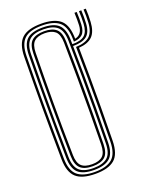

<svg xmlns="http://www.w3.org/2000/svg" viewBox="-150 -888 773 976"><g transform="rotate(-20 236.0 -400.0)"><path d="M195.5 6Q122.5 6 90.4 -23.8Q58.2 -53.5 57.2 -122Q56.2 -202.2 55.6 -270.5Q55 -338.8 55 -402.8Q55 -466.8 55.6 -533.5Q56.2 -600.2 57.2 -677.5Q58.2 -746.2 90.4 -776.1Q122.5 -806 195.5 -806Q260.2 -806 293.8 -781Q327.2 -756 331.2 -693.2Q331.8 -685.8 332 -675Q371 -682.5 373.8 -732Q374.2 -744.5 374.4 -763.5Q374.5 -782.5 373.5 -800H385.8Q386.8 -785.5 386.8 -765.5Q386.8 -745.5 386 -731.8Q384 -695 367.6 -680Q351.2 -665 320.8 -663.2Q320.8 -669.2 320.8 -674.1Q320.8 -679 320.2 -687.8Q317.2 -748 286.2 -771.9Q255.2 -795.8 195.5 -795.8Q129 -795.8 99.8 -768.2Q70.5 -740.8 69.5 -677.2Q68.5 -611.8 67.9 -550.2Q67.2 -488.8 67.2 -424.1Q67.2 -359.5 67.8 -285.8Q68.2 -212 69.5 -122Q70.5 -57 101 -30.6Q131.5 -4.2 195.5 -4.2Q258.8 -4.2 289.4 -30.5Q320 -56.8 321.2 -122Q322.8 -221.2 323.4 -303.8Q324 -386.2 323.6 -465.5Q323.2 -544.8 321.8 -634.2Q372 -635.8 395.9 -657.2Q419.8 -678.8 422.8 -728.5Q424.8 -765.2 422.8 -800H435Q437.2 -765.8 435 -728Q432 -677 408.6 -652.9Q385.2 -628.8 334.5 -625Q335.8 -541.8 336 -463.1Q336.2 -384.5 335.8 -301.5Q335.2 -218.5 333.5 -122Q332.2 -51 298.8 -22.5Q265.2 6 195.5 6ZM195.5 -14.8Q135.8 -14.8 109.2 -39.6Q82.8 -64.5 82 -122Q80.8 -202.2 80.2 -270.5Q79.8 -338.8 79.8 -402.6Q79.8 -466.5 80.2 -533.2Q80.8 -600 82 -677.2Q82.8 -735.2 109.1 -760.2Q135.5 -785.2 195.5 -785.2Q253.8 -785.2 280.1 -761.2Q306.5 -737.2 308.5 -681.8Q308.8 -671.5 309 -653.8Q355.2 -653.2 375.6 -671.1Q396 -689 398.2 -731.2Q399 -743.8 399 -765.2Q399 -786.8 398 -800H410.5Q412.5 -764 410.5 -728.8Q407.8 -681.2 383.2 -662.2Q358.8 -643.2 309.2 -643.8Q310.8 -559.2 311.2 -477.8Q311.8 -396.2 311.2 -309.5Q310.8 -222.8 308.8 -122.2Q307.8 -62.2 279.9 -38.5Q252 -14.8 195.5 -14.8ZM195.5 -25Q245 -25 270.4 -46.1Q295.8 -67.2 296.5 -122.5Q298.2 -220 298.8 -308.6Q299.2 -397.2 298.8 -486.9Q298.2 -576.5 296.5 -677Q295.5 -731.2 271 -753.1Q246.5 -775 195.5 -775Q142.2 -775 118.6 -752.2Q95 -729.5 94.2 -677Q92.8 -585.5 92.1 -498.9Q91.5 -412.2 92 -320.6Q92.5 -229 94.2 -122.2Q95 -70 118.8 -47.5Q142.5 -25 195.5 -25ZM195.5 -35.2Q149.5 -35.2 128.4 -55.4Q107.2 -75.5 106.5 -123.2Q104.2 -265.8 104.2 -400Q104.2 -534.2 106.5 -676.8Q107.2 -726.2 129.4 -745.5Q151.5 -764.8 195.5 -764.8Q240.2 -764.8 261.8 -745.1Q283.2 -725.5 284.2 -676.8Q286.5 -544.8 286.8 -412.9Q287 -281 284.2 -122.8Q283.2 -73 261 -54.1Q238.8 -35.2 195.5 -35.2ZM195.5 -45.8Q233.8 -45.8 252.5 -63Q271.2 -80.2 272 -123.8Q273.2 -218.5 273.9 -306.1Q274.5 -393.8 274 -483.8Q273.5 -573.8 272 -675.5Q271.2 -720.5 251.9 -737.4Q232.5 -754.2 195.5 -754.2Q157.2 -754.2 138.4 -737Q119.5 -719.8 118.8 -676Q116.8 -547.2 116.5 -414.5Q116.2 -281.8 118.8 -123.2Q119.5 -81.2 137.8 -63.5Q156 -45.8 195.5 -45.8Z"/></g></svg>

Font: Big Shoulders Inline Text Light
Style: Regular
Weight: 300
Designer: Patric King
Foundry: XO Type Co
Version: Version 1.000